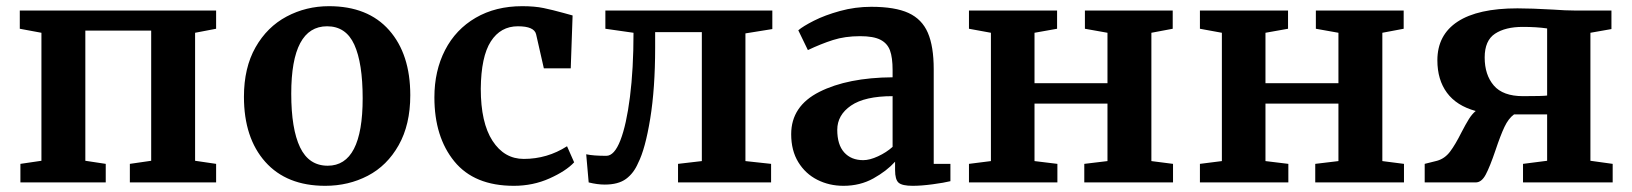

<svg xmlns="http://www.w3.org/2000/svg" viewBox="-20 -590 5277 621"><path d="M679 -556V-497L611 -484V-70L679 -60V0H400V-60L469 -70V-491H256V-70L322 -60V0H46V-60L114 -70V-484L44 -497V-556Z M1044 -570Q1170 -570 1238.5 -492.5Q1307 -415 1307 -282Q1307 -187 1269.5 -120.5Q1232 -54 1169.5 -21.5Q1107 11 1032 11Q907 11 838 -66.5Q769 -144 769 -277Q769 -371 806.5 -437Q844 -503 907 -536.5Q970 -570 1044 -570ZM1153 -272Q1153 -386 1126 -445.5Q1099 -505 1038 -505Q922 -505 922 -287Q922 -173 950.5 -113.5Q979 -54 1040 -54Q1153 -54 1153 -272Z M1669 -570Q1709 -570 1738 -564Q1767 -558 1803 -548L1832 -540L1826 -369H1739L1714 -479Q1708 -505 1655 -505Q1599 -505 1567.5 -456Q1536 -407 1535 -303Q1535 -193 1573 -134.5Q1611 -76 1674 -76Q1750 -76 1814 -117L1837 -65Q1811 -37 1757.5 -13Q1704 11 1642 11Q1514 11 1449.5 -68Q1385 -147 1385 -275Q1385 -361 1419.5 -428Q1454 -495 1518.5 -532.5Q1583 -570 1669 -570Z M2044 -63Q2030 -30 2005 -11.5Q1980 7 1936 7Q1912 7 1884 0L1876 -91Q1899 -86 1941 -86Q1967 -86 1986.5 -136Q2006 -186 2017.5 -276.5Q2029 -367 2029 -484L1938 -497V-556H2478V-496L2391 -482V-69L2474 -60V0H2173V-60L2250 -69V-486H2099V-436Q2099 -304 2083 -206Q2067 -108 2044 -63Z M2867 -340V-363Q2867 -404 2858.5 -427Q2850 -450 2827.5 -461.5Q2805 -473 2762 -473Q2713 -473 2674 -460.5Q2635 -448 2593 -428L2562 -492Q2577 -505 2612.5 -523Q2648 -541 2697 -554.5Q2746 -568 2798 -568Q2875 -568 2918.5 -548Q2962 -528 2981 -484Q3000 -440 3000 -366V-60H3054V-4Q3034 1 2997 6Q2960 11 2932 11Q2898 11 2886.5 1Q2875 -9 2875 -40V-67Q2848 -37 2805 -13Q2762 11 2708 11Q2662 11 2623.5 -8.5Q2585 -28 2562 -65.5Q2539 -103 2539 -156Q2539 -247 2630.5 -293Q2722 -339 2867 -340ZM2867 -115V-279Q2777 -279 2732.5 -248.5Q2688 -218 2688 -170Q2688 -122 2710.5 -97Q2733 -72 2772 -72Q2793 -72 2820 -84.5Q2847 -97 2867 -115Z M3399 -556V-497L3326 -484V-321H3562V-484L3489 -497V-556H3773V-497L3704 -484V-69L3774 -60V0H3487V-60L3562 -69V-255H3326V-69L3400 -60V0H3114V-60L3185 -69V-484L3114 -497V-556Z M4146 -556V-497L4073 -484V-321H4309V-484L4236 -497V-556H4520V-497L4451 -484V-69L4521 -60V0H4234V-60L4309 -69V-255H4073V-69L4147 -60V0H3861V-60L3932 -69V-484L3861 -497V-556Z M4817 -104Q4799 -51 4785.5 -25.5Q4772 0 4753 0H4588V-60L4628 -70Q4653 -77 4670 -99.5Q4687 -122 4707 -162Q4721 -189 4731 -205Q4741 -221 4753 -231Q4691 -248 4660 -290Q4629 -332 4629 -395Q4629 -477 4694.5 -520Q4760 -563 4888 -563Q4933 -563 5003 -559Q5044 -556 5072 -556H5192V-496L5124 -484V-70L5196 -60V0H4906V-60L4984 -70V-220H4877Q4859 -207 4846 -179.5Q4833 -152 4817 -104ZM4905 -503Q4849 -503 4815.5 -481Q4782 -459 4782 -404Q4782 -348 4811.5 -313.5Q4841 -279 4906 -279Q4971 -279 4984 -281V-498Q4951 -503 4905 -503Z"/></svg>

Font: Koeln Type Serif
Style: Bold
Weight: 700
Designer: Eben Sorkin
Foundry: Eben Sorkin
Version: Version 2.002